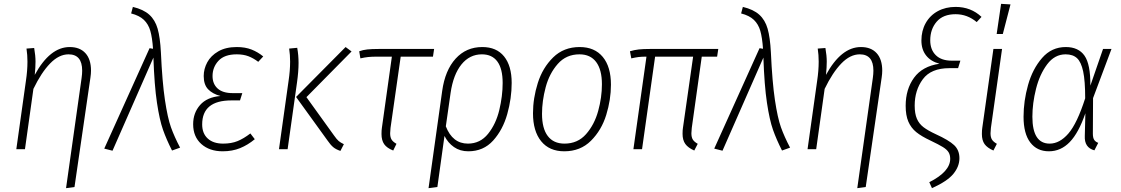

<svg xmlns="http://www.w3.org/2000/svg" viewBox="-20 -777 5840 1000"><path d="M405 -371Q408 -392 408 -409Q408 -494 337 -494Q287 -494 241 -446.5Q195 -399 154 -314L110 0H65L115 -356Q123 -409 123 -456Q123 -491 118 -524L158 -527Q165 -487 165 -456Q165 -426 161 -387Q240 -532 343 -532Q396 -532 425 -500Q454 -468 454 -409Q454 -393 451 -373L368 197L324 203Z M818 -505Q825 -350 839 -256.5Q853 -163 870.5 -114Q888 -65 918 -8L876 7Q847 -50 829 -101Q811 -152 797.5 -242Q784 -332 779 -477L566 8L523 -3L759 -526L777 -523Q773 -581 763 -616Q753 -651 729.5 -673.5Q706 -696 663 -707L672 -741Q727 -728 757.5 -700.5Q788 -673 801 -627.5Q814 -582 818 -505Z M986 -130Q986 -189 1022 -230Q1058 -271 1128 -277Q1087 -288 1064 -312Q1041 -336 1041 -381Q1041 -418 1059.5 -452.5Q1078 -487 1117 -509.5Q1156 -532 1213 -532Q1257 -532 1290 -519Q1323 -506 1351 -483L1325 -455Q1300 -474 1274 -484Q1248 -494 1213 -494Q1149 -494 1118 -460.5Q1087 -427 1087 -381Q1087 -340 1113.5 -316Q1140 -292 1192 -292H1242L1230 -254H1185Q1033 -254 1033 -129Q1033 -82 1062 -55.5Q1091 -29 1142 -29Q1185 -29 1217 -42Q1249 -55 1284 -82L1307 -52Q1271 -22 1230.5 -5.5Q1190 11 1140 11Q1071 11 1028.5 -27Q986 -65 986 -130Z M1686 -45 1522 -272 1780 -532 1811 -509 1576 -271 1720 -71Q1734 -51 1744 -42.5Q1754 -34 1771 -26L1753 9Q1729 1 1715 -11Q1701 -23 1686 -45ZM1483 -356Q1491 -409 1491 -456Q1491 -491 1486 -524L1528 -528Q1535 -490 1535 -449Q1535 -405 1527 -348L1478 0H1433Z M2014 -111Q2012 -89 2012 -83Q2012 -62 2019.5 -50Q2027 -38 2045 -28L2028 7Q1995 -6 1981 -26Q1967 -46 1967 -79Q1967 -99 1969 -111L2021 -482H1947Q1916 -482 1897.5 -480Q1879 -478 1857 -473L1851 -510Q1870 -517 1893 -519.5Q1916 -522 1953 -522H2241L2235 -482H2067Z M2645 -345Q2645 -265 2622 -183Q2599 -101 2548.5 -45Q2498 11 2419 11Q2376 11 2344.5 -11Q2313 -33 2295 -69L2258 197L2212 203L2283 -303Q2298 -411 2353 -471.5Q2408 -532 2492 -532Q2566 -532 2605.5 -483Q2645 -434 2645 -345ZM2598 -345Q2598 -419 2570.5 -456.5Q2543 -494 2490 -494Q2426 -494 2383.5 -441.5Q2341 -389 2327 -294L2302 -119Q2337 -29 2417 -29Q2481 -29 2522 -80Q2563 -131 2580.5 -204Q2598 -277 2598 -345Z M2756 -187Q2756 -265 2781 -344.5Q2806 -424 2861 -478Q2916 -532 2999 -532Q3077 -532 3119.5 -480.5Q3162 -429 3162 -336Q3162 -258 3137.5 -178.5Q3113 -99 3058 -44Q3003 11 2919 11Q2841 11 2798.5 -41.5Q2756 -94 2756 -187ZM3115 -338Q3115 -414 3085 -454Q3055 -494 2998 -494Q2929 -494 2885 -444Q2841 -394 2822 -322.5Q2803 -251 2803 -184Q2803 -108 2833 -68.5Q2863 -29 2920 -29Q2989 -29 3032.5 -78.5Q3076 -128 3095.5 -199Q3115 -270 3115 -338Z M3583 -111Q3581 -89 3581 -83Q3581 -62 3588.5 -50Q3596 -38 3614 -28L3596 7Q3564 -7 3549.5 -27Q3535 -47 3535 -80Q3535 -100 3537 -111L3590 -482H3392L3324 0H3279L3347 -482Q3322 -482 3306 -480Q3290 -478 3268 -473L3261 -510Q3284 -517 3307 -519.5Q3330 -522 3365 -522H3721L3715 -482H3635Z M3995 -505Q4002 -350 4016 -256.5Q4030 -163 4047.5 -114Q4065 -65 4095 -8L4053 7Q4024 -50 4006 -101Q3988 -152 3974.5 -242Q3961 -332 3956 -477L3743 8L3700 -3L3936 -526L3954 -523Q3950 -581 3940 -616Q3930 -651 3906.5 -673.5Q3883 -696 3840 -707L3849 -741Q3904 -728 3934.5 -700.5Q3965 -673 3978 -627.5Q3991 -582 3995 -505Z M4526 -371Q4529 -392 4529 -409Q4529 -494 4458 -494Q4408 -494 4362 -446.5Q4316 -399 4275 -314L4231 0H4186L4236 -356Q4244 -409 4244 -456Q4244 -491 4239 -524L4279 -527Q4286 -487 4286 -456Q4286 -426 4282 -387Q4361 -532 4464 -532Q4517 -532 4546 -500Q4575 -468 4575 -409Q4575 -393 4572 -373L4489 197L4445 203Z M4820 172Q4929 117 4929 50Q4929 30 4920.5 16Q4912 2 4891 -11Q4870 -24 4826 -45Q4779 -67 4752 -89Q4725 -111 4711 -143.5Q4697 -176 4697 -226Q4697 -312 4740.5 -372Q4784 -432 4873 -445Q4828 -457 4803.5 -488Q4779 -519 4779 -566Q4779 -617 4801.5 -657Q4824 -697 4864.5 -719Q4905 -741 4957 -741Q5037 -741 5092 -689L5067 -662Q5018 -703 4957 -703Q4892 -703 4858.5 -664Q4825 -625 4825 -567Q4825 -518 4854 -489.5Q4883 -461 4937 -461H4982L4970 -422H4925Q4829 -422 4786.5 -364.5Q4744 -307 4744 -227Q4744 -185 4755.5 -158.5Q4767 -132 4790 -114.5Q4813 -97 4854 -78Q4922 -47 4949.5 -21Q4977 5 4977 47Q4977 90 4945.5 128.5Q4914 167 4834 203Z M5141 -111Q5139 -89 5139 -83Q5139 -62 5146.5 -50Q5154 -38 5172 -28L5154 7Q5122 -7 5108 -26.5Q5094 -46 5094 -79Q5094 -99 5096 -111L5154 -522H5199ZM5194 -757 5243 -754 5203 -600H5171Z M5659 -331 5725 -522H5769L5673 -266L5672 -81Q5672 -59 5679 -48.5Q5686 -38 5700 -33L5680 6Q5627 -8 5630 -69L5633 -187Q5598 -85 5551.5 -37Q5505 11 5443 11Q5381 11 5346 -35Q5311 -81 5311 -169Q5311 -251 5334.5 -334.5Q5358 -418 5407.5 -475Q5457 -532 5531 -532Q5597 -532 5628.5 -487Q5660 -442 5659 -331ZM5357 -169Q5357 -29 5447 -29Q5499 -29 5544.5 -81.5Q5590 -134 5632 -265Q5632 -356 5621.5 -405Q5611 -454 5589.5 -474Q5568 -494 5530 -494Q5473 -494 5434 -442Q5395 -390 5376 -314.5Q5357 -239 5357 -169Z"/></svg>

Font: Fira Sans Condensed ExtraLight
Style: Italic
Weight: 275
Width: 3
Italic angle: -8°
Designer: Carrois Corporate & Edenspiekermann AG
Foundry: Carrois Corporate GbR & Edenspiekermann AG
Version: Version 4.203